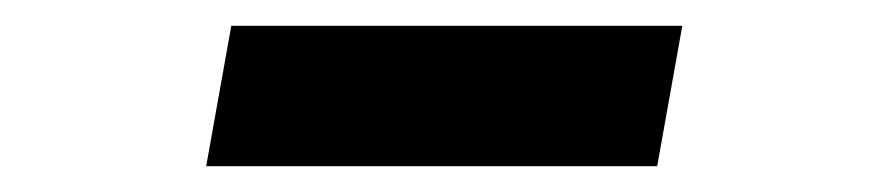

<svg xmlns="http://www.w3.org/2000/svg" viewBox="-20 -770 690 149"><path d="M159.5 -750 140 -641H490L509.5 -750Z"/></svg>

Font: B612
Style: Regular
Weight: 700
Italic angle: -10°
Designer: Nicolas Chauveau, Thomas Paillot, Jonathan Favre-Lamarine, Jean-Luc Vinot
Foundry: AIRBUS
Version: Version 1.008